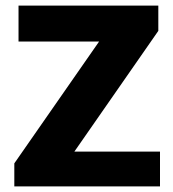

<svg xmlns="http://www.w3.org/2000/svg" viewBox="-20 -664 618 684"><path d="M31 -82 333 -516H46V-644H544V-554L245 -124H550V0H31Z"/></svg>

Font: Kanit SemiBold
Style: Regular
Weight: 600
Designer: Katatrad Team
Foundry: CadsonDemak
Version: Version 1.030